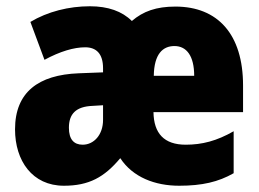

<svg xmlns="http://www.w3.org/2000/svg" viewBox="-20 -583 828 613"><path d="M540 -562C479 -562 437 -547 401 -516C370 -547 325 -563 267 -563C200 -563 132 -546 77 -513L122 -392C172 -419 216 -432 252 -432C287 -432 309 -412 309 -365V-352L231 -349C103 -344 28 -289 28 -170C28 -70 83 10 184 10C264 10 313 -17 364 -78C404 -17 475 10 552 10C625 10 677 -2 726 -30V-164C672 -133 625 -121 573 -121C504 -121 471 -157 470 -225H756V-310C756 -474 675 -562 540 -562ZM537 -436C576 -436 600 -404 600 -341H471C472 -411 500 -436 537 -436ZM276 -245 309 -247V-200C309 -153 280 -121 244 -121C216 -121 200 -138 200 -175C200 -219 222 -243 276 -245Z"/></svg>

Font: Noto Sans Hebrew Condensed Black
Style: Regular
Weight: 900
Width: 3
Designer: Monotype Design Team
Foundry: Monotype Imaging Inc.
Version: Version 2.004